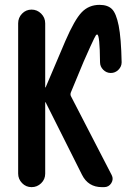

<svg xmlns="http://www.w3.org/2000/svg" viewBox="-20 -770 540 790"><path d="M54.7 -55.7V-673.8Q54.7 -697.3 70.8 -713.9Q86.9 -730.5 109.9 -730.5Q132.8 -730.5 149.4 -713.9Q166 -697.3 166 -673.8V-411.1Q166 -410.2 167 -410.2Q168 -410.2 168 -411.1L249 -601.6Q287.1 -689.5 316.4 -719.7Q345.7 -750 389.6 -750Q422.9 -750 440.4 -732.9Q458 -715.8 468.3 -664.6Q478.5 -613.3 480.5 -513.7Q480.5 -496.1 467.3 -482.9Q454.1 -469.7 436 -469.7Q418 -469.7 404.8 -482.9Q391.6 -496.1 391.6 -513.7Q390.6 -627.9 379.9 -627.9Q377 -627.9 375 -625.5Q373 -623 367.2 -611.3Q361.3 -599.6 351.6 -578.1Q341.8 -556.6 324.2 -516.6L271.5 -389.6Q268.6 -381.8 271.5 -375L439.5 -49.8Q448.2 -33.2 438 -16.6Q427.7 0 408.2 0H399.4Q342.8 0 317.4 -50.8L168 -348.6Q168 -349.6 167 -349.6Q166 -349.6 166 -348.6V-55.7Q166 -32.2 149.4 -16.1Q132.8 0 109.9 0Q86.9 0 70.8 -16.6Q54.7 -33.2 54.7 -55.7Z"/></svg>

Font: Rounded Mgen+ 1mn medium
Style: Regular
Weight: 500
Designer: [Source Han Sans]
Ryoko NISHIZUKA  (kana & ideographs); Paul D. Hunt (Latin, Greek & Cyrillic); Wenlong ZHANG  (bopomofo
Version: Version 1.059.20150602